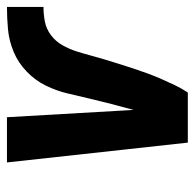

<svg xmlns="http://www.w3.org/2000/svg" viewBox="-24 -536 560 552"><g transform="rotate(-90 256.0 -260.0)"><path d="M122 0 103 -173 65 -520H195L215 -173Q215 -169 215.5 -164.5Q216 -160 216 -156Q225 -188 233 -219.5Q241 -251 248.5 -282.5Q256 -314 263.5 -346Q271 -378 286 -408.5Q301 -439 326.5 -463.5Q352 -488 383.5 -501Q415 -514 447.5 -517Q480 -520 512 -520V-415Q491 -415 470 -411Q449 -407 431 -393.5Q413 -380 402 -360.5Q391 -341 384.5 -320.5Q378 -300 372.5 -279.5Q367 -259 361 -239Q355 -219 348.5 -198.5Q342 -178 335.5 -158Q329 -138 321.5 -117.5Q314 -97 305.5 -77.5Q297 -58 287.5 -38Q278 -18 266 0Z"/></g></svg>

Font: Iosevka SS04 Extrabold
Style: Italic
Weight: 800
Italic angle: -9°
Monospace: yes
Designer: Belleve Invis
Foundry: Belleve Invis
Version: Version 19.0.0; ttfautohint (v1.8.4)